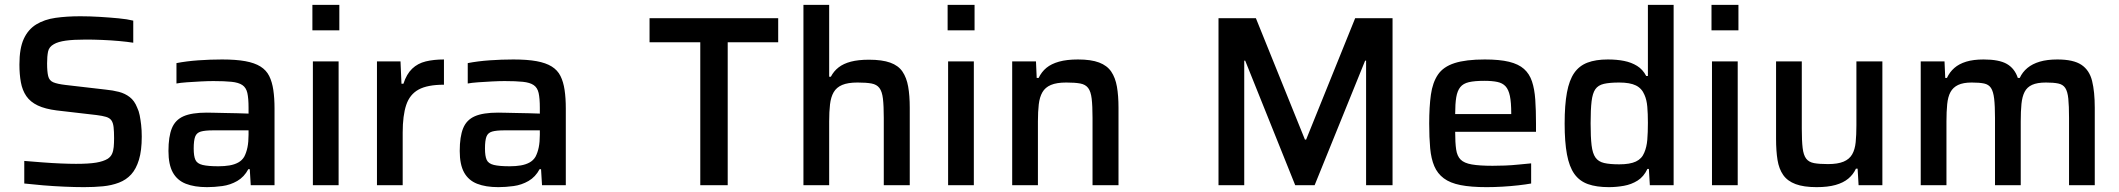

<svg xmlns="http://www.w3.org/2000/svg" viewBox="-20 -763 8730 791"><path d="M326 8Q289 8 244.5 6Q200 4 157.5 0.5Q115 -3 80 -7V-100Q116 -97 155.5 -94Q195 -91 231 -89.5Q267 -88 293 -88Q346 -88 376 -93Q406 -98 424 -109Q436 -117 441.5 -129Q447 -141 448.5 -157.5Q450 -174 450 -194Q450 -221 448 -239Q446 -257 439 -267Q432 -277 417 -281.5Q402 -286 378 -289L214 -308Q166 -314 135.5 -328.5Q105 -343 88.5 -367Q72 -391 66 -424Q60 -457 60 -497Q60 -564 78 -603Q96 -642 129.5 -662.5Q163 -683 209 -689.5Q255 -696 311 -696Q350 -696 391 -693.5Q432 -691 468.5 -687.5Q505 -684 529 -678V-587Q504 -591 470.5 -594Q437 -597 401 -598.5Q365 -600 334 -600Q282 -600 250.5 -595.5Q219 -591 202 -581Q182 -570 178 -550.5Q174 -531 174 -502Q174 -468 178.5 -449.5Q183 -431 199.5 -424Q216 -417 250 -413L414 -394Q445 -391 470 -384.5Q495 -378 514.5 -363Q534 -348 545 -320Q552 -306 555.5 -288Q559 -270 561.5 -248.5Q564 -227 564 -200Q564 -143 552.5 -105Q541 -67 520.5 -44.5Q500 -22 470 -10.5Q440 1 404 4.5Q368 8 326 8Z M833 8Q781 8 745.5 -6Q710 -20 692 -52.5Q674 -85 674 -141Q674 -200 688 -234.5Q702 -269 736 -284Q770 -299 832 -299Q842 -299 861.5 -298.5Q881 -298 906.5 -297.5Q932 -297 957.5 -296.5Q983 -296 1004 -295V-319Q1004 -358 999 -380Q994 -402 978.5 -412.5Q963 -423 934 -426Q905 -429 859 -429Q837 -429 807.5 -427.5Q778 -426 750 -424Q722 -422 707 -419V-503Q748 -511 797 -514.5Q846 -518 895 -518Q952 -518 990.5 -511Q1029 -504 1053 -489Q1077 -474 1089 -450Q1101 -426 1106 -392.5Q1111 -359 1111 -316V0H1013L1009 -66H1003Q986 -34 957.5 -17.5Q929 -1 896 3.5Q863 8 833 8ZM880 -78Q905 -78 925.5 -81.5Q946 -85 961.5 -93.5Q977 -102 986 -117Q995 -134 999.5 -156Q1004 -178 1004 -208V-226H858Q825 -226 807.5 -221Q790 -216 784 -200Q778 -184 778 -151Q778 -120 785 -104.5Q792 -89 814.5 -83.5Q837 -78 880 -78Z M1267 -638V-743H1378V-638ZM1269 0V-510H1375V0Z M1533 0V-510H1630L1634 -418H1642Q1655 -458 1678 -480Q1701 -502 1734 -510Q1767 -518 1809 -518V-414Q1741 -414 1704.5 -394Q1668 -374 1653.5 -330.5Q1639 -287 1639 -217V0Z M2033 8Q1981 8 1945.5 -6Q1910 -20 1892 -52.5Q1874 -85 1874 -141Q1874 -200 1888 -234.5Q1902 -269 1936 -284Q1970 -299 2032 -299Q2042 -299 2061.5 -298.5Q2081 -298 2106.5 -297.5Q2132 -297 2157.5 -296.5Q2183 -296 2204 -295V-319Q2204 -358 2199 -380Q2194 -402 2178.5 -412.5Q2163 -423 2134 -426Q2105 -429 2059 -429Q2037 -429 2007.5 -427.5Q1978 -426 1950 -424Q1922 -422 1907 -419V-503Q1948 -511 1997 -514.5Q2046 -518 2095 -518Q2152 -518 2190.5 -511Q2229 -504 2253 -489Q2277 -474 2289 -450Q2301 -426 2306 -392.5Q2311 -359 2311 -316V0H2213L2209 -66H2203Q2186 -34 2157.5 -17.5Q2129 -1 2096 3.5Q2063 8 2033 8ZM2080 -78Q2105 -78 2125.5 -81.5Q2146 -85 2161.5 -93.5Q2177 -102 2186 -117Q2195 -134 2199.5 -156Q2204 -178 2204 -208V-226H2058Q2025 -226 2007.5 -221Q1990 -216 1984 -200Q1978 -184 1978 -151Q1978 -120 1985 -104.5Q1992 -89 2014.5 -83.5Q2037 -78 2080 -78Z M2865 0V-589H2656V-688H3186V-589H2978V0Z M3290 0V-743H3396V-447H3403Q3415 -470 3435 -485.5Q3455 -501 3485.5 -509Q3516 -517 3560 -517Q3614 -517 3647.5 -505Q3681 -493 3698 -468Q3715 -443 3721.5 -406Q3728 -369 3728 -319V0H3621V-277Q3621 -327 3617.5 -356.5Q3614 -386 3603 -400.5Q3592 -415 3570.5 -419Q3549 -423 3513 -423Q3473 -423 3449.5 -413Q3426 -403 3414.5 -383Q3403 -363 3399.5 -333Q3396 -303 3396 -263V0Z M3884 -638V-743H3995V-638ZM3886 0V-510H3992V0Z M4150 0V-510H4248L4251 -442H4259Q4271 -467 4291 -483.5Q4311 -500 4343 -509Q4375 -518 4421 -518Q4475 -518 4508 -505.5Q4541 -493 4558 -468Q4575 -443 4581.5 -406Q4588 -369 4588 -319V0H4481V-277Q4481 -327 4477.5 -356.5Q4474 -386 4463 -400.5Q4452 -415 4430.5 -419Q4409 -423 4373 -423Q4333 -423 4309.5 -413Q4286 -403 4274.5 -383Q4263 -363 4259.5 -333Q4256 -303 4256 -263V0Z M5000 0V-688H5154L5356 -188H5361L5563 -688H5717V0H5608V-513H5604L5396 0H5316L5110 -513H5106V0Z M6105 8Q6040 8 5997 -0.5Q5954 -9 5928 -28.5Q5902 -48 5889 -78.5Q5876 -109 5872 -152.5Q5868 -196 5868 -254Q5868 -323 5875 -373Q5882 -423 5904 -455.5Q5926 -488 5972.5 -503Q6019 -518 6097 -518Q6158 -518 6197 -508.5Q6236 -499 6258.5 -479Q6281 -459 6291.5 -427.5Q6302 -396 6305 -352.5Q6308 -309 6308 -254V-220H5975Q5975 -175 5979 -147.5Q5983 -120 5997.5 -105.5Q6012 -91 6043.5 -85.5Q6075 -80 6129 -80Q6152 -80 6179.5 -81Q6207 -82 6236 -85Q6265 -88 6288 -90V-7Q6266 -3 6235 0.5Q6204 4 6170 6Q6136 8 6105 8ZM6206 -277V-296Q6206 -341 6200.5 -367.5Q6195 -394 6182.5 -407.5Q6170 -421 6148.5 -425.5Q6127 -430 6095 -430Q6055 -430 6031.5 -424.5Q6008 -419 5996 -404Q5984 -389 5979.5 -362.5Q5975 -336 5975 -293H6224Z M6608 8Q6557 8 6522 -4.5Q6487 -17 6466 -46.5Q6445 -76 6435.5 -127Q6426 -178 6426 -254Q6426 -331 6435.5 -382Q6445 -433 6465.5 -462.5Q6486 -492 6520 -505Q6554 -518 6604 -518Q6641 -518 6671 -512Q6701 -506 6724.5 -491.5Q6748 -477 6762 -450H6769V-743H6875V0H6777L6773 -67H6767Q6752 -35 6726.5 -19Q6701 -3 6670 2.5Q6639 8 6608 8ZM6651 -86Q6695 -86 6719.5 -97.5Q6744 -109 6754 -134Q6764 -157 6766.5 -187Q6769 -217 6769 -257Q6769 -295 6766.5 -323.5Q6764 -352 6755 -372Q6744 -399 6719.5 -411Q6695 -423 6651 -423Q6611 -423 6587.5 -417.5Q6564 -412 6552.5 -395.5Q6541 -379 6537 -345.5Q6533 -312 6533 -255Q6533 -198 6537 -164.5Q6541 -131 6553 -114Q6565 -97 6588.5 -91.5Q6612 -86 6651 -86Z M7031 -638V-743H7142V-638ZM7033 0V-510H7139V0Z M7464 8Q7411 8 7377.5 -4.5Q7344 -17 7326.5 -42Q7309 -67 7303 -104Q7297 -141 7297 -191V-510H7403V-233Q7403 -183 7406.5 -153.5Q7410 -124 7421 -109.5Q7432 -95 7453.5 -91Q7475 -87 7511 -87Q7551 -87 7575 -97Q7599 -107 7610.5 -127Q7622 -147 7625 -177Q7628 -207 7628 -247V-510H7735V0H7637L7633 -68H7626Q7615 -44 7594.5 -27Q7574 -10 7542 -1Q7510 8 7464 8Z M7893 0V-510H7991L7994 -442H8001Q8012 -466 8031.5 -483Q8051 -500 8080.5 -509Q8110 -518 8152 -518Q8216 -518 8248 -499.5Q8280 -481 8293 -442H8301Q8312 -466 8332.5 -483Q8353 -500 8383.5 -509Q8414 -518 8456 -518Q8522 -518 8555 -496Q8588 -474 8599 -429.5Q8610 -385 8610 -319V0H8504V-277Q8504 -327 8501 -356.5Q8498 -386 8488.5 -400.5Q8479 -415 8459.5 -419Q8440 -423 8409 -423Q8373 -423 8352 -413.5Q8331 -404 8321 -384.5Q8311 -365 8308 -335Q8305 -305 8305 -263V0H8199V-277Q8199 -327 8195.5 -356.5Q8192 -386 8182.5 -400.5Q8173 -415 8154 -419Q8135 -423 8103 -423Q8068 -423 8047 -413Q8026 -403 8015.5 -383.5Q8005 -364 8002 -333.5Q7999 -303 7999 -263V0Z"/></svg>

Font: Saira Thin Medium
Style: Regular
Weight: 500
Version: Version 1.101